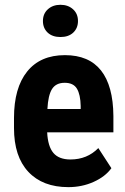

<svg xmlns="http://www.w3.org/2000/svg" viewBox="-20 -767 519 797"><path d="M263.7 9.8Q157.2 9.8 97.7 -53.7Q38.1 -117.2 38.1 -235.4V-277.3Q38.1 -402.3 92.8 -470.2Q147.5 -538.1 249.5 -538.1Q349.1 -538.1 399.4 -474.4Q449.7 -410.6 450.7 -285.6V-217.8H175.8Q178.7 -159.2 201.7 -132.1Q224.6 -105 272.5 -105Q341.8 -105 388.2 -152.3L442.4 -68.8Q417 -33.7 368.7 -12Q320.3 9.8 263.7 9.8ZM176.8 -314.5H314.9V-327.1Q314 -374.5 299.3 -398.9Q284.7 -423.3 248.5 -423.3Q212.4 -423.3 196 -397.5Q179.7 -371.6 176.8 -314.5ZM158.2 -679.7Q158.2 -710 178.7 -728.5Q199.2 -747.1 231 -747.1Q262.7 -747.1 283.2 -728.5Q303.7 -710 303.7 -679.7Q303.7 -650.4 284.2 -631.8Q264.6 -613.3 231 -613.3Q197.3 -613.3 177.7 -631.8Q158.2 -650.4 158.2 -679.7Z"/></svg>

Font: Roboto Condensed
Style: Bold
Weight: 700
Designer: Google
Version: Version 2.134; 2016